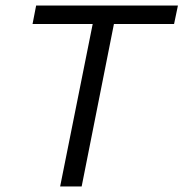

<svg xmlns="http://www.w3.org/2000/svg" viewBox="-20 -676 665 696"><path d="M198 0 316 -589H98L111 -656H625L611 -589H393L276 0Z"/></svg>

Font: TypoPRO Source Code Pro
Style: Italic
Weight: 400
Italic angle: -11°
Monospace: yes
Designer: Paul D. Hunt, Teo Tuominen
Foundry: Adobe Systems Incorporated
Version: Version 1.030;PS 1.0;hotconv 1.0.84;makeotf.lib2.5.63406